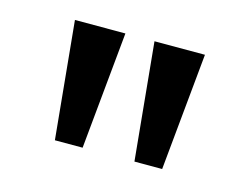

<svg xmlns="http://www.w3.org/2000/svg" viewBox="-51 -941 527 408"><g transform="rotate(15 213.0 -737.0)"><path d="M95 -608 70 -866H181L156 -608ZM270 -608 245 -866H356L331 -608Z"/></g></svg>

Font: Noto Sans Malayalam UI
Style: Regular
Weight: 400
Designer: Jelle Bosma - Monotype Design Team
Foundry: Monotype Imaging Inc.
Version: Version 2.104